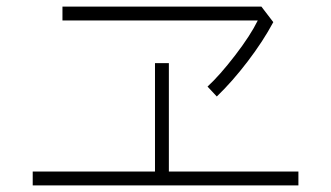

<svg xmlns="http://www.w3.org/2000/svg" viewBox="-20 -589 1002 581"><path d="M771 -569 807 -522Q776 -464 729 -402.5Q682 -341 636 -297L608 -327Q645 -361 691.5 -421.5Q738 -482 760 -527H169V-569ZM449 -70V-398H491V-70H883V-28H79V-70Z"/></svg>

Font: Gmarket Sans TTF Light
Style: Regular
Weight: 300
Designer: Creative Director : Sungho Lee; Art Director : Kiwoong Choi; Project Manager : Sori Yang, Jongwook Yoon; Font Designer :
Foundry: Sandoll Inc.
Version: Version 1.000;hotconv 1.0.109;makeotfexe 2.5.65596